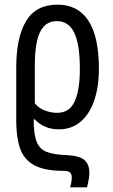

<svg xmlns="http://www.w3.org/2000/svg" viewBox="-20 -567 487 827"><path d="M282 240Q289 217 289 198Q289 181 280.5 175Q272 169 257 169Q171 169 126.5 144Q82 119 66 71Q50 23 50 -44V-276Q50 -406 92.5 -476.5Q135 -547 228 -547Q315 -547 360.5 -478.5Q406 -410 406 -270Q406 -193 386 -134.5Q366 -76 327.5 -43Q289 -10 234 -10Q200 -10 174 -21.5Q148 -33 130 -53H125Q125 11 138 43.5Q151 76 181.5 87.5Q212 99 264 101Q319 103 342 121Q365 139 365 179Q365 192 361 212Q357 232 355 240ZM226 -81Q279 -81 301.5 -130Q324 -179 324 -270Q324 -375 300 -425.5Q276 -476 225 -476Q176 -476 153 -430Q130 -384 130 -286V-122Q147 -101 173.5 -91Q200 -81 226 -81Z"/></svg>

Font: Noto Sans ExtraCondensed
Style: Regular
Weight: 400
Width: 2
Designer: Monotype Design Team
Foundry: Monotype Imaging Inc.
Version: Version 2.013; ttfautohint (v1.8.4.7-5d5b)